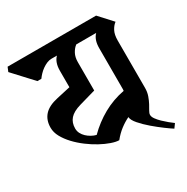

<svg xmlns="http://www.w3.org/2000/svg" viewBox="-170 -771 896 919"><g transform="rotate(-30 278.5 -311.0)"><path d="M199 -497Q199 -543 223 -567H193Q180 -567 167 -561.5Q154 -556 142 -547.5Q130 -539 120 -528.5Q110 -518 103 -508H81L-18 -615L-8 -639H481L547 -567Q532 -556 521.5 -536Q511 -516 511 -484V-223Q511 -199 504 -179.5Q497 -160 489 -145Q481 -130 474 -118.5Q467 -107 467 -98Q467 -87 476.5 -74Q486 -61 499 -48.5Q512 -36 526.5 -24Q541 -12 551 -5L535 17Q522 9 495.5 -10.5Q469 -30 441.5 -53.5Q414 -77 393.5 -100.5Q373 -124 372 -141Q347 -129 323.5 -111Q300 -93 279 -67Q262 -67 236 -76Q210 -85 181.5 -100.5Q153 -116 125 -137Q97 -158 74.5 -182Q52 -206 38 -231.5Q24 -257 24 -283Q24 -325 48 -351.5Q72 -378 123 -389L199 -406ZM416 -497Q416 -543 440 -567H330Q315 -556 304.5 -536.5Q294 -517 294 -490V-333L203 -307Q161 -295 142.5 -274Q124 -253 124 -221Q124 -206 130.5 -193.5Q137 -181 147.5 -171Q158 -161 171.5 -153.5Q185 -146 198 -143Q243 -188 297.5 -218.5Q352 -249 415 -261Q416 -264 416 -272Z"/></g></svg>

Font: Jaini Purva
Style: Regular
Weight: 400
Designer: Girish Dalvi, Maithili Shingre
Foundry: Ek Type
Version: Version 1.001;PS 1.000;hotconv 16.6.51;makeotf.lib2.5.65220